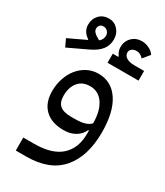

<svg xmlns="http://www.w3.org/2000/svg" viewBox="-264 -772 944 1101"><g transform="rotate(30 208.0 -221.5)"><path d="M34 154H103Q224 154 282 101Q340 48 340 -47V-69H335Q321 -36 288.5 -17Q256 2 212 2Q132 2 88 -40.5Q44 -83 44 -160Q44 -205 57.5 -245Q71 -285 95 -314.5Q119 -344 152.5 -361.5Q186 -379 226 -379Q312 -379 361 -305Q410 -231 410 -97Q410 62 333.5 151Q257 240 103 240H34ZM232 -86Q275 -86 300.5 -93.5Q326 -101 340 -117Q340 -198 308 -245.5Q276 -293 220 -293Q169 -293 141.5 -259Q114 -225 114 -170Q114 -126 137.5 -106Q161 -86 212 -86ZM238 -519H274L275 -523Q267 -533 262 -546.5Q257 -560 257 -574Q257 -613 283 -639Q309 -665 349 -665Q372 -665 396 -653.5Q420 -642 432 -623L395 -578Q375 -601 349 -601Q331 -601 319 -591.5Q307 -582 307 -568Q307 -547 326 -535Q345 -523 379 -523H443V-459H238ZM-39 -462 75 -516V-520Q55 -532 43.5 -551Q32 -570 32 -593Q32 -632 56.5 -657.5Q81 -683 120 -683Q155 -683 179 -657Q203 -631 203 -593Q203 -554 181.5 -525.5Q160 -497 115 -475L-16 -413ZM83 -596Q83 -573 118 -554L132 -546Q153 -563 153 -588Q153 -605 142 -616.5Q131 -628 114 -628Q100 -628 91.5 -619Q83 -610 83 -596Z"/></g></svg>

Font: IBM Plex Sans Arabic
Style: Regular
Weight: 400
Designer: Mike Abbink, Paul van der Laan, Pieter van Rosmalen, Wael Morcos, Khajak Apelian
Foundry: Bold Monday
Version: Version 1.1